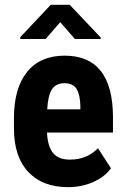

<svg xmlns="http://www.w3.org/2000/svg" viewBox="-20 -770 519 800"><path d="M314.9 -314.5V-327.1Q314 -374.5 299.3 -398.9Q284.7 -423.3 248.5 -423.3Q212.9 -423.3 196.3 -397.5Q179.7 -371.6 176.8 -314.5ZM249.5 -538.1Q448.7 -538.1 450.7 -285.6V-217.8H175.8Q178.7 -159.2 201.7 -131.8Q224.6 -104.5 272.5 -105Q341.8 -105 388.2 -152.3L442.4 -68.8Q417 -33.2 368.7 -11.7Q320.3 9.8 263.7 9.8Q157.2 9.8 97.7 -53.7Q38.1 -117.2 38.1 -235.4V-277.3Q38.1 -402.3 92.8 -470.2Q147.5 -538.1 249.5 -538.1ZM399.9 -607.4H292L231 -677.7L169.9 -607.4H64.5V-615.2L191.4 -750H270.5L399.9 -613.3Z"/></svg>

Font: RobotoCondensed-Bold
Style: Bold
Weight: 700
Designer: Google
Version: Version 2.001240; 2014